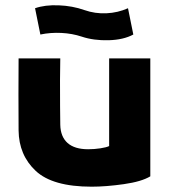

<svg xmlns="http://www.w3.org/2000/svg" viewBox="-20 -690 640 723"><path d="M546 -470V-26Q513 -6 446 3.5Q379 13 325 13Q178 13 114.5 -46.5Q51 -106 50 -199Q49 -335 50 -470H207L206 -388Q206 -277 207 -220Q208 -175 234.5 -151.5Q261 -128 312 -128Q335 -128 358 -131.5Q381 -135 391 -140V-470ZM298 -652Q338 -638 381 -640Q424 -642 462 -659L482 -560Q445 -540 389 -538.5Q333 -537 288 -552Q252 -564 211 -566Q170 -568 132 -560L112 -659Q149 -672 201 -670Q253 -668 298 -652Z"/></svg>

Font: Kreadon
Style: Regular
Weight: 400
Designer: kohakuno
Foundry: StudioGnu
Version: Version 1.000;Glyphs 3.1.2 (3151)